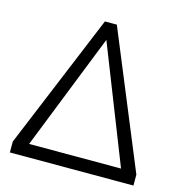

<svg xmlns="http://www.w3.org/2000/svg" viewBox="-105 -806 858 902"><g transform="rotate(15 323.5 -355.0)"><path d="M353 -710H295L23 -53V0H624V-53ZM100 -62 324 -628 547 -62Z"/></g></svg>

Font: Raleway Reg
Style: Regular
Weight: 400
Designer: Matt McInerney, Pablo Impallari, Rodrigo Fuenzalida
Foundry: Matt McInerney, Pablo Impallari, Rodrigo Fuenzalida
Version: Version 3.00 July 28, 2015